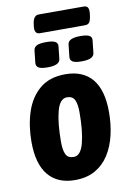

<svg xmlns="http://www.w3.org/2000/svg" viewBox="-94 -911 659 977"><g transform="rotate(-10 235.0 -423.0)"><path d="M213 8Q124 8 76 -49.5Q28 -107 28 -222Q28 -305 51 -375.5Q74 -446 124.5 -488.5Q175 -531 257 -531Q348 -531 395.5 -474Q443 -417 443 -303Q443 -241 430 -185Q417 -129 389.5 -85.5Q362 -42 318.5 -17Q275 8 213 8ZM227 -109Q263 -109 279 -169.5Q295 -230 295 -329Q295 -370 284.5 -392Q274 -414 245 -414Q208 -414 192 -353.5Q176 -293 176 -195Q176 -153 186.5 -131Q197 -109 227 -109ZM352 -581Q318 -581 305 -589Q292 -597 293 -613L300 -677Q303 -709 365 -709Q399 -709 412.5 -701.5Q426 -694 424 -677L417 -613Q414 -581 352 -581ZM176 -581Q142 -581 129 -589Q116 -597 117 -613L124 -677Q126 -694 141 -701.5Q156 -709 189 -709Q225 -709 237.5 -700.5Q250 -692 248 -677L241 -613Q238 -581 176 -581ZM167 -759Q137 -759 142 -799L144 -814Q150 -854 177 -854H409Q424 -854 430 -845Q436 -836 434 -814L432 -799Q429 -778 422 -768.5Q415 -759 399 -759Z"/></g></svg>

Font: Asap Condensed
Style: Bold Italic
Weight: 700
Width: 3
Italic angle: -6°
Designer: Pablo Cosgaya
Foundry: Omnibus-Type
Version: Version 3.001; ttfautohint (v1.8.4.7-5d5b)